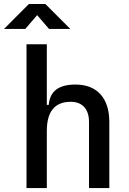

<svg xmlns="http://www.w3.org/2000/svg" viewBox="-53 -958 659 978"><path d="M400.4 0H503.9V-336.9C503.9 -458 441.4 -527.3 332 -527.3C245.1 -527.3 201.2 -493.2 195.3 -423.8H185.5V-732.4H82V0H185.5V-291C185.5 -390.6 226.6 -439.5 307.6 -439.5C366.2 -439.5 400.4 -402.3 400.4 -336.9ZM-32.7 -810.5H75.7L136.2 -880.9L196.8 -810.5H305.2L178.2 -937.5H94.2Z"/></svg>

Font: CaskaydiaCove Nerd Font
Style: Regular
Weight: 400
Designer: Aaron Bell
Foundry: Saja Typeworks
Version: Version 2111.1;Nerd Fonts 2.3.3